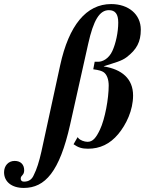

<svg xmlns="http://www.w3.org/2000/svg" viewBox="-220 -725 740 945"><path d="M-16 20C-27 70 -40 110 -53 135C-62 157 -77 169 -102 169C-114 169 -118 162 -118 154C-118 137 -101 139 -101 113C-101 85 -118 67 -148 67C-179 67 -200 91 -200 123C-200 169 -163 200 -103 200C2 200 73 120 125 -111L214 -509C240 -626 270 -675 316 -675C347 -675 362 -656 362 -614C362 -567 350 -511 333 -474C316 -437 286 -421 263 -421H246L239 -384C268 -380 281 -376 291 -369C306 -358 315 -334 315 -304C315 -240 297 -140 272 -87C253 -47 237 -27 211 -27C195 -27 174 -35 166 -45L162 -50L142 -15C165 1 183 7 213 7C272 7 321 -16 362 -65C401 -112 435 -182 435 -255C435 -338 379 -384 291 -398V-399C346 -417 378 -424 404 -444C452 -481 473 -518 473 -579C473 -655 412 -705 327 -705C205 -705 119 -601 76 -403Z"/></svg>

Font: XITS
Style: Bold Italic
Weight: 700
Italic angle: -16.33°
Designer: MicroPress Inc., with final additions and corrections provided by Coen Hoffman, Elsevier (retired)
Version: Version 1.302